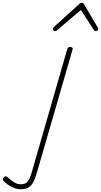

<svg xmlns="http://www.w3.org/2000/svg" viewBox="-303 -856 733 1393"><path d="M-153 517Q-185 517 -219 499.5Q-253 482 -276 458Q-282 453 -282.5 445.5Q-283 438 -274 430Q-266 422 -259 423.5Q-252 425 -245 432Q-225 451 -202 466Q-179 481 -150 481Q-120 481 -103.5 462.5Q-87 444 -73 395L185 -500Q188 -508 192 -511.5Q196 -515 207 -515Q216 -515 221 -510.5Q226 -506 224 -499L-36 399Q-48 441 -62.5 467Q-77 493 -98 505Q-119 517 -153 517ZM97 -630Q91 -630 85.5 -635Q80 -640 80 -645Q80 -649 81.5 -652Q83 -655 87 -659L273 -828Q278 -833 282 -834.5Q286 -836 290 -836Q294 -836 297.5 -834.5Q301 -833 305 -828L405 -659Q407 -656 408.5 -652.5Q410 -649 410 -647Q410 -639 403.5 -634.5Q397 -630 391 -630Q388 -630 384.5 -632Q381 -634 378 -638L284 -784L114 -639Q108 -634 104.5 -632Q101 -630 97 -630Z"/></svg>

Font: Playwrite AU QLD Thin
Style: Regular
Weight: 250
Designer: Veronika Burian, José Scaglione
Foundry: TypeTogether
Version: Version 1.002